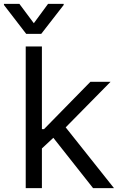

<svg xmlns="http://www.w3.org/2000/svg" viewBox="-55 -966 619 986"><path d="M155.3 -199.2V-302.7H170.9L409.2 -545.9H512.7L258.8 -288.1H251ZM77.1 0V-727.5H160.2V0ZM422.9 0 210 -269.5 269.5 -328.1 530.3 0ZM44.4 -946.3 118.7 -846.7 191.9 -946.3H272V-940.4L156.7 -792H79.6L-34.7 -940.4V-946.3Z"/></svg>

Font: GitLab Sans
Style: Regular
Weight: 400
Designer: Rasmus Andersson
Foundry: Modifications by GitLab B.V., manufactured by rsms
Version: Version 4.000;git-c8fb6b7